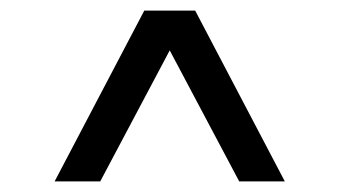

<svg xmlns="http://www.w3.org/2000/svg" viewBox="-20 -720 640 362"><path d="M83 -378H169L300 -625L431 -378H517L348 -700H252Z"/></svg>

Font: CommitMonoNiceRocks
Style: Regular
Weight: 400
Monospace: yes
Designer: Eigil Nikolajsen
Foundry: Eigil Nikolajsen
Version: Version 1.143